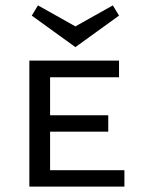

<svg xmlns="http://www.w3.org/2000/svg" viewBox="-20 -693 524 713"><path d="M260 -518 98 -635 121 -673 260 -595 399 -673 422 -635ZM442 -61V0H89V-468H422V-406H166V-265H382V-204H166V-61Z"/></svg>

Font: Ysabeau SC Medium
Style: Regular
Weight: 500
Designer: Christian Thalmann (Catharsis Fonts)
Version: Version 0.003